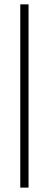

<svg xmlns="http://www.w3.org/2000/svg" viewBox="-20 -731 243 883"><path d="M73.2 131.8V-710.9H111.3V131.8Z"/></svg>

Font: Roboto Slab ExtraLight
Style: Regular
Weight: 250
Designer: Google
Version: Version 2.000; ttfautohint (v1.8.1.43-b0c9)